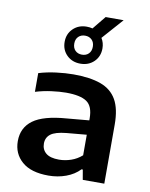

<svg xmlns="http://www.w3.org/2000/svg" viewBox="-97 -960 811 1040"><g transform="rotate(10 309.0 -440.0)"><path d="M241.5 9.5Q145.5 9.5 96 -33.8Q46.5 -77 46.5 -146Q46.5 -220 103 -261.5Q159.5 -303 286 -312.5L408.5 -323.5V-334.5Q408.5 -401 373.2 -425.2Q338 -449.5 259 -449.5Q224 -449.5 178.8 -443.5Q133.5 -437.5 91.5 -424.5V-527.5Q135.5 -541 186.5 -547.5Q237.5 -554 281.5 -554Q372.5 -554 431.5 -532.8Q490.5 -511.5 519.2 -461.5Q548 -411.5 548 -324.5V0H429.5L420 -55H413Q383 -23.5 337.8 -7Q292.5 9.5 241.5 9.5ZM188 -157.5Q188 -124.5 211.2 -105Q234.5 -85.5 283 -85.5Q316.5 -85.5 349.2 -96.8Q382 -108 408.5 -131.5V-244.5L298 -234.5Q237.5 -228.5 212.8 -209.5Q188 -190.5 188 -157.5ZM307 -617.5Q262 -617.5 232.5 -646.2Q203 -675 203 -719.5Q203 -763.5 232.5 -792.2Q262 -821 307 -821Q323.5 -821 339 -817L398.5 -890H497.5L395.5 -775Q411 -750.5 411 -719.5Q411 -675 381.5 -646.2Q352 -617.5 307 -617.5ZM307 -667Q329.5 -667 343.8 -681Q358 -695 358 -719.5Q358 -743.5 343.8 -757.5Q329.5 -771.5 307 -771.5Q284.5 -771.5 270.2 -757.5Q256 -743.5 256 -719.5Q256 -695 270.2 -681Q284.5 -667 307 -667Z"/></g></svg>

Font: Encode Sans Exp SmBold
Style: Regular
Weight: 600
Width: 7
Designer: Multiple Designers
Foundry: Impallari Type
Version: Version 3.002; ttfautohint (v1.8.3) -l 8 -r 50 -G 200 -x 14 